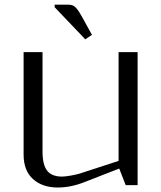

<svg xmlns="http://www.w3.org/2000/svg" viewBox="-20 -812 707 842"><path d="M219.7 -780.3V-791.5H280.3Q291 -791.5 299.3 -788.1Q307.6 -784.7 314.9 -775.9Q322.3 -767.1 327.4 -759Q332.5 -751 341.8 -734.4Q343.8 -731 344.7 -729L383.3 -659.2L354 -639.6ZM166.5 -147Q166.5 -89.4 186.8 -63.5Q207 -37.6 252 -37.6Q265.6 -37.6 290.5 -42Q315.4 -46.4 331.1 -51.3L500 -106.4V-583.5H583.5V0H531.2L502.9 -72.8L351.1 -13.7Q291 10.3 233.4 10.3Q165.5 10.3 124.5 -26.9Q83.5 -64 83.5 -134.3V-583.5H166.5Z"/></svg>

Font: Resagnicto
Style: Regular
Weight: 500
Version: Version 0.9991